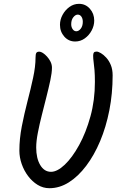

<svg xmlns="http://www.w3.org/2000/svg" viewBox="-20 -987 632 996"><path d="M249.5 -635.7Q249.5 -609.7 241.1 -570.4Q232.6 -531 220.8 -484.3Q209 -437.6 196.9 -389.7Q184.7 -341.8 176.3 -298.1Q167.8 -254.5 167.8 -221.7Q167.8 -165.8 188.7 -130.8Q209.7 -95.7 244.5 -95.7Q277 -95.7 315.8 -132.5Q354.7 -169.3 390.4 -234.3Q426.1 -299.3 449.2 -383.3Q472.3 -467.2 472.3 -561.8Q472.3 -598.8 470.2 -623.4Q468.2 -647.9 465.7 -665.3Q463.2 -682.8 463.2 -698.1Q463.2 -709.5 467 -714.5Q470.9 -719.4 481.4 -719.4Q489.5 -719.4 503.3 -711.4Q517.2 -703.4 531.4 -687.7Q545.7 -672 555 -649.3Q564.3 -626.6 564.3 -596.1Q564.3 -501.8 547.3 -415.1Q530.3 -328.4 499.5 -255Q468.7 -181.7 427.1 -126.7Q385.6 -71.7 337.3 -41.2Q289 -10.7 236.4 -10.7Q203.4 -10.7 175.3 -28Q147.2 -45.2 125.9 -73.5Q104.6 -101.8 92.5 -136.4Q80.5 -171 80.5 -205.6Q80.5 -266.6 93.1 -331.6Q105.8 -396.6 122.4 -460.8Q139.1 -524.9 151.7 -583.3Q164.4 -641.6 164.4 -688.6Q164.4 -705.6 168.3 -712.3Q172.2 -719 184 -719Q191.7 -719 202.4 -712.3Q213 -705.6 224 -693.5Q235 -681.4 242.3 -666.6Q249.5 -651.8 249.5 -635.7ZM389.9 -967.1Q423.8 -967.1 446.3 -941.6Q468.8 -916.2 468.8 -880.3Q468.8 -853.8 455.5 -828.9Q442.3 -804 419.8 -787.8Q397.4 -771.7 370 -771.7Q336.1 -771.7 313.6 -797.1Q291.1 -822.6 291.1 -858.4Q291.1 -885 304.5 -909.9Q318 -934.8 340.2 -950.9Q362.5 -967.1 389.9 -967.1ZM383.2 -911.2Q371.3 -911.2 360.3 -897.5Q349.4 -883.7 349.4 -861.4Q349.4 -846.5 356.9 -835.7Q364.4 -824.8 375.7 -824.8Q388.6 -824.8 399.1 -838.5Q409.5 -852.1 409.5 -874.3Q409.5 -890.3 402.2 -900.8Q394.9 -911.2 383.2 -911.2Z"/></svg>

Font: Kalam Variable Light
Style: Regular
Weight: 300
Designer: Lipi Raval, Jonny Pinhorn
Foundry: Indian Type Foundry
Version: Version 3.000